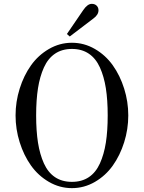

<svg xmlns="http://www.w3.org/2000/svg" viewBox="-20 -950 740 988"><path d="M437 -673.8Q400.9 -698.2 350.1 -698.2Q299.3 -698.2 263.2 -673.8Q227.1 -649.4 206.1 -603Q185.1 -556.6 175.5 -496.1Q166 -435.5 166 -356Q166 -276.4 175.5 -215.8Q185.1 -155.3 206.1 -108.9Q227.1 -62.5 263.2 -38.3Q299.3 -14.2 350.1 -14.2Q400.9 -14.2 437 -38.3Q473.1 -62.5 494.1 -108.9Q515.1 -155.3 524.7 -215.8Q534.2 -276.4 534.2 -356Q534.2 -435.5 524.7 -496.1Q515.1 -556.6 494.1 -603Q473.1 -649.4 437 -673.8ZM231.9 -698Q287.1 -730 350.1 -730Q413.1 -730 468.3 -698Q523.4 -666 560.5 -613.8Q597.7 -561.5 618.9 -494.1Q640.1 -426.8 640.1 -356Q640.1 -285.2 618.9 -217.8Q597.7 -150.4 560.5 -98.1Q523.4 -45.9 468.3 -13.9Q413.1 18.1 350.1 18.1Q287.1 18.1 231.9 -13.9Q176.8 -45.9 139.6 -98.1Q102.5 -150.4 81.3 -217.8Q60.1 -285.2 60.1 -356Q60.1 -426.8 81.3 -494.1Q102.5 -561.5 139.6 -613.8Q176.8 -666 231.9 -698ZM338.9 -762.2 324.2 -774.9 408.2 -897.9Q430.2 -930.2 452.1 -930.2Q467.8 -930.2 477.3 -920.9Q486.8 -911.6 486.8 -897Q486.8 -874 460.9 -855Z"/></svg>

Font: Flanker Steampunk
Style: Regular
Weight: 400
Designer: Alexey Kryukov, Leonardo Di Lena
Foundry: Alexey Kryukov, Leonardo Di Lena
Version: 1.210